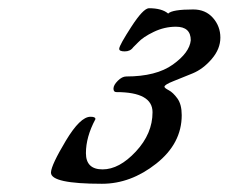

<svg xmlns="http://www.w3.org/2000/svg" viewBox="-20 -653 556 467"><path d="M351 -380Q351 -429 263 -429Q256 -429 256 -437.5Q256 -446 266.5 -456.5Q277 -467 287 -467Q360 -467 400.5 -496Q441 -525 444 -555Q444 -588 408 -588Q380 -588 354 -575.5Q328 -563 316 -550L304 -538Q297 -528 283.5 -528Q270 -528 270 -534V-535Q271 -544 299.5 -588Q328 -632 342 -633Q374 -633 389 -620Q399 -630 450 -630Q480 -630 498 -609.5Q516 -589 516 -561.5Q516 -534 495 -509.5Q474 -485 448.5 -474.5Q423 -464 401.5 -455.5Q380 -447 380 -442Q380 -439 390.5 -433.5Q401 -428 411.5 -413.5Q422 -399 422 -373Q422 -304 360 -255Q298 -206 228 -206Q104 -206 104 -233V-234Q105 -252 140 -310.5Q175 -369 200 -369Q212 -369 212 -364V-363Q189 -320 189 -280.5Q189 -241 229.5 -241Q270 -241 310.5 -284.5Q351 -328 351 -380Z"/></svg>

Font: Condiment
Style: Regular
Weight: 400
Designer: Angel Koziupa, Alejandro Paul
Foundry: Angel Koziupa, Alejandro Paul
Version: Version 1.001